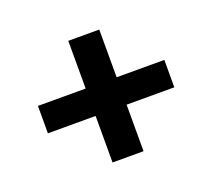

<svg xmlns="http://www.w3.org/2000/svg" viewBox="-85 -487 721 655"><g transform="rotate(-20 276.0 -159.0)"><path d="M220.2 -206.9H47V-107.4H220.2V61.5H332.7V-107.4H505.9V-206.9H332.7V-380.1H220.2Z"/></g></svg>

Font: PleaseOptimize
Style: Demi-Bold
Weight: 600
Version: Version 001.000